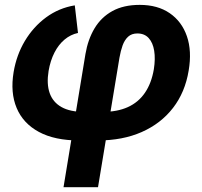

<svg xmlns="http://www.w3.org/2000/svg" viewBox="-20 -567 832 791"><path d="M241.7 204.1 332 -344.2Q342.3 -404.8 369.6 -450.4Q397 -496.1 443.1 -521.5Q489.3 -546.9 555.7 -546.9Q629.4 -546.9 679.2 -512.7Q729 -478.5 750 -417.7Q771 -356.9 757.3 -276.4Q742.7 -187 692.9 -122.6Q643.1 -58.1 564.2 -23.2Q485.4 11.7 382.3 11.7H306.6Q205.6 11.7 140.4 -23.4Q75.2 -58.6 48.6 -122.1Q22 -185.5 36.1 -270Q47.9 -340.3 82.5 -398.4Q117.2 -456.5 169.9 -495.4Q222.7 -534.2 288.1 -544.9L301.3 -431.2Q271 -424.8 246.1 -404.1Q221.2 -383.3 204.3 -350.3Q187.5 -317.4 180.2 -274.9Q171.4 -221.2 184.6 -183.6Q197.8 -146 233.2 -126Q268.6 -106 326.7 -106H402.3Q462.9 -106 506.6 -125.7Q550.3 -145.5 577.1 -184.8Q604 -224.1 613.8 -281.7Q620.6 -324.7 615.2 -357.9Q609.9 -391.1 592.5 -410.2Q575.2 -429.2 545.9 -429.2Q522.5 -429.2 507.8 -415.8Q493.2 -402.3 485.1 -379.9Q477.1 -357.4 472.2 -329.6L383.8 204.1Z"/></svg>

Font: Inter 20pt
Style: Bold Italic
Weight: 700
Italic angle: -9.3988°
Version: Version 4.001;git-66647c0bb